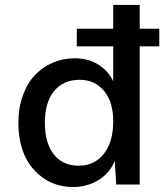

<svg xmlns="http://www.w3.org/2000/svg" viewBox="-20 -745 669 775"><path d="M274.9 9.8Q179.2 9.8 116.7 -60.1Q54.2 -129.9 54.2 -249Q54.2 -310.1 72.3 -359.9Q90.3 -409.7 121.3 -442.1Q152.3 -474.6 193.6 -492.2Q234.9 -509.8 282.2 -509.8Q335 -509.8 375.7 -484.9Q416.5 -460 437 -417V-558.1H290V-628.9H437V-725.1H543.9V-628.9H623V-558.1H543.9V0H449.2L442.9 -95.2Q422.9 -45.9 377.4 -18.1Q332 9.8 274.9 9.8ZM297.9 -76.2Q361.3 -76.2 399.2 -124.3Q437 -172.4 437 -255.9Q437 -333.5 399.9 -378.2Q362.8 -422.9 301.8 -422.9Q235.4 -422.9 198.2 -377.2Q161.1 -331.5 161.1 -250Q161.1 -168 197 -122.1Q232.9 -76.2 297.9 -76.2Z"/></svg>

Font: Work Sans Medium
Style: Regular
Weight: 500
Designer: Wei Huang
Foundry: Wei Huang
Version: Version 2.012